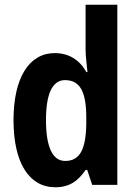

<svg xmlns="http://www.w3.org/2000/svg" viewBox="-20 -873 580 810"><path d="M213 -83C273 -83 309 -109 341 -156H348L369 -93H475V-853H341V-667C341 -634 346 -603 349 -569H344C316 -621 269 -649 211 -649C104 -649 37 -547 37 -366C37 -186 103 -83 213 -83ZM255 -194C202 -194 174 -252 174 -367C174 -477 201 -535 254 -535C319 -535 344 -484 344 -376V-349C342 -243 317 -194 255 -194Z"/></svg>

Font: Noto Sans Kannada UI Condensed
Style: Bold
Weight: 700
Width: 3
Designer: Jelle Bosma - Monotype Design Team
Foundry: Monotype Imaging Inc.
Version: Version 2.005